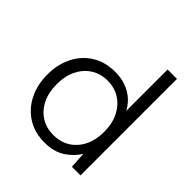

<svg xmlns="http://www.w3.org/2000/svg" viewBox="-196 -860 1013 1013"><g transform="rotate(45 310.0 -354.0)"><path d="M292 12Q218 12 163.5 -22.5Q109 -57 79 -117Q49 -177 49 -253Q49 -329 79 -388.5Q109 -448 163.5 -482Q218 -516 293 -516Q356 -516 404.5 -488.5Q453 -461 479 -411V-720H549V0H485L479 -91Q456 -51 409.5 -19.5Q363 12 292 12ZM297 -49Q376 -49 425.5 -104Q475 -159 475 -252Q475 -313 452 -358.5Q429 -404 389 -429.5Q349 -455 297 -455Q245 -455 205 -429.5Q165 -404 142.5 -358.5Q120 -313 120 -252Q120 -190 142.5 -144.5Q165 -99 205 -74Q245 -49 297 -49Z"/></g></svg>

Font: DM Sans Light
Style: Regular
Weight: 300
Designer: Colophon Foundry, Jonny Pinhorn
Foundry: Colophon Foundry
Version: Version 4.004; ttfautohint (v1.8.4.7-5d5b)